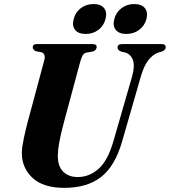

<svg xmlns="http://www.w3.org/2000/svg" viewBox="-20 -918 840 950"><path d="M541.5 -220.5 633.5 -539.5Q648.5 -592.5 637.2 -622Q626 -651.5 596.5 -659L580 -662.5Q561.5 -670 561.5 -682.5Q561.5 -700 585.5 -700H780Q800 -700 800 -684.5Q800 -670 779.5 -662.5L764.5 -658.5Q737 -649 714.5 -621Q692 -593 676 -536.5L584 -217.5Q549 -95.5 479.8 -42Q410.5 11.5 298 11.5Q193.5 11.5 140.5 -38.2Q87.5 -88 88 -163Q88.5 -189.5 97.8 -233.5Q107 -277.5 116.5 -312.5L199 -619.5Q203.5 -634 199.8 -645Q196 -656 186.5 -659L156.5 -665Q141.5 -673 142 -684Q142 -700 162 -700H438Q458.5 -700 458.5 -685Q458 -679 453.8 -672.8Q449.5 -666.5 440 -663.5L407.5 -657.5Q395.5 -654.5 389.5 -644.8Q383.5 -635 377 -612.5L296.5 -314Q280.5 -254 273.5 -215.2Q266.5 -176.5 266 -150Q265.5 -95.5 292.5 -68.8Q319.5 -42 365 -42Q421.5 -42 467.5 -82.5Q513.5 -123 541.5 -220.5ZM404 -750Q368 -750 351.8 -770Q335.5 -790 344.5 -823.5Q353 -857.5 380 -877.8Q407 -898 443 -898Q479 -898 495 -877.8Q511 -857.5 502 -823.5Q493.5 -790.5 466.8 -770.2Q440 -750 404 -750ZM605 -750Q569.5 -750 553 -770Q536.5 -790 545.5 -823.5Q554 -857 581.2 -877.5Q608.5 -898 644 -898Q680.5 -898 696.8 -877.8Q713 -857.5 704.5 -823.5Q695.5 -790.5 668.5 -770.2Q641.5 -750 605 -750Z"/></svg>

Font: Fraunces 72pt S000
Style: Bold Italic
Weight: 700
Italic angle: -16°
Version: Version 1.000; ttfautohint (v1.8.3)